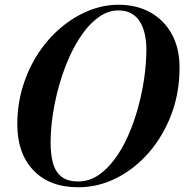

<svg xmlns="http://www.w3.org/2000/svg" viewBox="-20 -780 778 810"><path d="M310.5 10Q189 10 121 -61.5Q53 -133 53 -255Q53 -340.5 76.8 -416.8Q100.5 -493 142 -555.8Q183.5 -618.5 238 -664.2Q292.5 -710 354.5 -735Q416.5 -760 480 -760Q556 -760 614 -727.8Q672 -695.5 704.8 -636Q737.5 -576.5 737.5 -495Q737.5 -388 702.5 -296.2Q667.5 -204.5 607.5 -135.8Q547.5 -67 470.8 -28.5Q394 10 310.5 10ZM310.5 -14.5Q354.5 -14.5 392.8 -39.5Q431 -64.5 463.2 -107.8Q495.5 -151 520.2 -206.8Q545 -262.5 562.2 -325.2Q579.5 -388 588.5 -451.2Q597.5 -514.5 597.5 -572.5Q597.5 -604 591.5 -633Q585.5 -662 572.2 -685.2Q559 -708.5 536.2 -722.2Q513.5 -736 480 -736Q438.5 -736 401.2 -711Q364 -686 332 -642.8Q300 -599.5 274.5 -543.5Q249 -487.5 231 -425Q213 -362.5 203.2 -299Q193.5 -235.5 193.5 -177.5Q193.5 -126 204.2 -89.5Q215 -53 240.5 -33.8Q266 -14.5 310.5 -14.5Z"/></svg>

Font: Bodoni Moda 9pt SemiBold
Style: Italic
Weight: 600
Italic angle: -13°
Designer: Owen Earl
Foundry: indestructible type
Version: Version 2.004